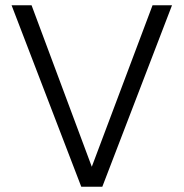

<svg xmlns="http://www.w3.org/2000/svg" viewBox="-20 -710 699 730"><path d="M560 -690H634L369 0H289L24 -690H100L329 -76Z"/></svg>

Font: Parkinsans Light
Style: Regular
Weight: 300
Designer: Red Stone, Indian Type Foundry
Foundry: Indian Type Foundry
Version: Version 1.000